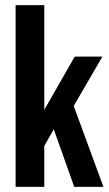

<svg xmlns="http://www.w3.org/2000/svg" viewBox="-20 -730 425 750"><path d="M41 0V-710H153V-301L272 -509H380L268 -316L384 0H270L190 -225L153 -160V0Z"/></svg>

Font: Special Gothic Condensed One
Style: Regular
Weight: 400
Designer: Alistair McCready
Foundry: Monolith
Version: Version 1.010; ttfautohint (v1.8.4.7-5d5b)